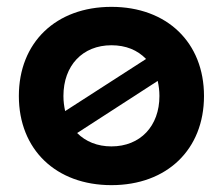

<svg xmlns="http://www.w3.org/2000/svg" viewBox="-20 -530 650 560"><path d="M305 -510C143 -510 35 -406 35 -250C35 -94 143 10 305 10C467 10 575 -94 575 -250C575 -406 467 -510 305 -510ZM305 -103C264 -103 230 -117 205 -142L440 -294C443 -280 445 -266 445 -250C445 -162 389 -103 305 -103ZM165 -250C165 -339 221 -398 305 -398C347 -398 381 -384 406 -358L170 -206C167 -220 165 -234 165 -250Z"/></svg>

Font: Goli SemiBold
Style: Regular
Weight: 600
Designer: jaikishan Patel
Foundry: MagicType
Version: Version 1.000;Glyphs 3.2 (3242)